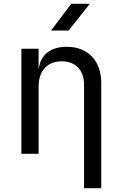

<svg xmlns="http://www.w3.org/2000/svg" viewBox="-20 -805 640 1005"><path d="M92 0V-550H182V-445H183Q190 -500 228 -530Q266 -560 329 -560Q412 -560 461 -509Q510 -458 510 -370V180H420V-360Q420 -419 388.5 -451.5Q357 -484 303 -484Q247 -484 214.5 -449Q182 -414 182 -350V0ZM247 -645 353 -785H450L339 -645Z"/></svg>

Font: NKDuy Mono
Style: Regular
Weight: 400
Monospace: yes
Designer: NKDuy
Foundry: NKDuy
Version: Version 2.251; ttfautohint (v1.8.4.7-5d5b)